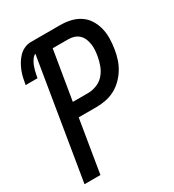

<svg xmlns="http://www.w3.org/2000/svg" viewBox="-178 -838 855 941"><g transform="rotate(-30 250.0 -367.5)"><path d="M22 0 133 -674Q124 -671 117 -662Q110 -653 105 -643.5Q100 -634 96.5 -624Q93 -614 90.5 -604.5Q88 -595 86 -585Q84 -575 82 -565H15Q18 -583 22 -601.5Q26 -620 33 -638Q40 -656 50 -673Q60 -690 74 -704.5Q88 -719 106 -727Q124 -735 143 -735H308Q338 -735 366.5 -728.5Q395 -722 418.5 -706.5Q442 -691 457 -667Q472 -643 479 -615.5Q486 -588 485.5 -558Q485 -528 480 -498Q476 -472 467.5 -446Q459 -420 444.5 -396.5Q430 -373 409.5 -353Q389 -333 364.5 -320.5Q340 -308 313.5 -303Q287 -298 261 -298H161L112 0ZM174 -378H260Q285 -378 310 -388Q335 -398 352 -418Q369 -438 378 -462.5Q387 -487 391 -511Q394 -528 395 -545Q396 -562 393.5 -578Q391 -594 385 -608.5Q379 -623 367.5 -634Q356 -645 340.5 -650Q325 -655 308 -655H220Z"/></g></svg>

Font: Iosevka Curly Medium
Style: Italic
Weight: 500
Italic angle: -9°
Monospace: yes
Designer: Belleve Invis
Foundry: Belleve Invis
Version: Version 22.1.2; ttfautohint (v1.8.4)